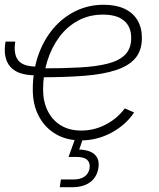

<svg xmlns="http://www.w3.org/2000/svg" viewBox="-26 -575 662 799"><path d="M120.6 -261.7Q46.9 -261.7 16.1 -298.1Q-14.6 -334.5 -2.9 -401.9H37.6Q29.3 -350.1 49.8 -324Q70.3 -297.9 127 -297.9ZM310.5 9.3Q250.5 9.3 205.6 -17.3Q160.6 -43.9 135.5 -91.6Q110.4 -139.2 110.4 -202.1Q110.4 -277.8 132.3 -342.3Q154.3 -406.7 194.3 -454.6Q234.4 -502.4 288.3 -528.8Q342.3 -555.2 405.8 -555.2Q456.1 -555.2 491.5 -538.8Q526.9 -522.5 545.7 -491.5Q564.5 -460.4 564.5 -417Q564.5 -364.7 536.9 -332.5Q509.3 -300.3 455.8 -283Q402.3 -265.6 323.7 -259.5Q245.1 -253.4 143.6 -253.4L147.5 -290.5Q237.8 -290.5 307.4 -294.4Q377 -298.3 424.3 -310.8Q471.7 -323.2 495.8 -348.6Q520 -374 520 -417Q520 -464.4 489.7 -489.3Q459.5 -514.2 402.8 -514.2Q344.7 -514.2 298.6 -489Q252.4 -463.9 220.2 -420.2Q188 -376.5 170.7 -320.6Q153.3 -264.6 153.3 -202.6Q153.3 -152.3 172.4 -113.8Q191.4 -75.2 226.8 -53.5Q262.2 -31.7 312 -31.7Q367.2 -31.7 415.3 -57.4Q463.4 -83 493.2 -124L532.2 -106.9Q497.1 -54.7 437.5 -22.7Q377.9 9.3 310.5 9.3ZM222.7 204.1 227.5 171.9H278.8Q308.6 171.9 325.7 159.9Q342.8 147.9 346.7 125.5Q350.1 103 337.2 90.6Q324.2 78.1 292 78.1H259.3L292.5 -14.2H319.3L319.8 0L303.7 47.4Q348.1 48.8 368.7 68.6Q389.2 88.4 383.3 125Q377 162.6 348.9 183.3Q320.8 204.1 273.9 204.1Z"/></svg>

Font: Inter ExtraLight
Style: Italic
Weight: 250
Italic angle: -9.3988°
Designer: Rasmus Andersson
Foundry: rsms
Version: Version 4.001;git-66647c0bb